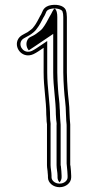

<svg xmlns="http://www.w3.org/2000/svg" viewBox="-20 -711 366 801"><path d="M174 -218C174 -208.9 174.7 -200.2 176.1 -191.8C176.3 -190.3 176.4 -189.5 176 -188.2V-22C176 -9.4 179 1 179 11H179.1C179.7 15.1 180 18.8 180 22V29C180 51.5 201.8 70 228.5 70C255.1 70 277 51.5 277 29V22C277 16.1 276.6 9.6 276 2.5L273.9 -20L273.6 -20.7C273.2 -21.2 273 -21.6 273 -22V-181.6C273.8 -194.9 271 -206.9 271 -217C271 -223.3 270.7 -230.5 270 -239.3C270 -273 264 -306.8 262 -340.4L260 -374.4C259.3 -385.6 259 -397.1 259 -409V-640C259 -651 257.6 -660.7 254.6 -668.9C246.4 -690 211 -695.3 183.9 -687.5C156.8 -678.3 157.8 -659.9 149.1 -646.7L148.9 -647C139.3 -629.3 132.7 -614.3 121.3 -599.6L121.1 -600C116.2 -591 107.1 -585.8 95.3 -577C80.3 -568 60.9 -562.9 52.9 -542C40.1 -506.2 76.9 -465.2 119.7 -485.2C132.6 -491.2 147.3 -501.7 162 -511.6V-409C162 -345.4 173 -292.5 173 -234V-233.6C173.6 -227.8 174 -222.4 174 -218ZM191 -22V-186.1C192.3 -197.5 189 -205.9 189 -218C189 -285 177 -342.1 177 -409V-539.9L153.6 -524C138.8 -514 124.3 -503.9 113.3 -498.8C83.1 -484.7 58.5 -513.3 67 -536.8C72 -550.1 84.4 -552.9 103.1 -564.1C112.5 -569.8 125.9 -580.4 130.9 -587.6C147.9 -609.4 152.1 -621.1 160.5 -636.7C176.4 -660.7 168 -665.8 188.4 -673.2C214.6 -680.4 237.3 -671.3 240.6 -663.6C243 -656.8 244 -649.6 244 -640V-409C244 -396.9 244.3 -385 245 -373.6L247 -339.6C249.1 -303.5 255 -272.8 255 -239.3V-238.7C255.7 -230.2 256 -222.8 256 -217C256 -204 258.6 -193 258 -182.1V-28.7L261 3.9C261.7 10.7 262 16.7 262 22V29C262 41.1 249.1 55 228.5 55C208 55 195 41 195 29V22C195 7.3 191 -9.7 191 -22ZM216 -187.4V-22C216 -6.8 220 7.2 220 22V29C220 37.2 223.2 44.1 228.5 49.7C233.3 44.6 237 37.2 237 29V22C237 16.4 236.7 10 236 3L234.1 -17.5C233.8 -18.3 233 -21.6 233 -22V-181.8C233.7 -194.4 231 -205.8 231 -217C231 -223.2 230.7 -229.9 230 -239.1C230 -247.7 229.8 -252 229 -259.1C228.9 -283.7 223.5 -313.8 222 -340.1L220 -374.1C219.3 -385.4 219 -397 219 -409V-640C219 -654.6 216.8 -669.9 208 -675.2C200.2 -670.9 197 -656.8 186.6 -641.2C179.2 -627.3 169.7 -608.3 157.7 -592.9C153.2 -586.2 139.6 -576.6 131.1 -570.2C111.2 -555.5 99.8 -559.1 92.5 -539.9C87.6 -526.2 91.5 -510.9 100 -501C107.8 -505.8 117.4 -512.4 127 -518.9L202 -569.6V-409C202 -346 213 -293.4 213 -233.9C213.6 -228.7 214 -222.5 214 -218C214 -207.7 217.8 -196.7 216 -187.4Z"/></svg>

Font: HoneyBee
Style: Blur
Weight: 700
Foundry: Cannot Into Space Fonts
Version: Version 0.89